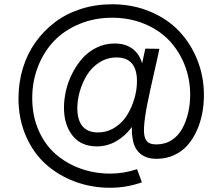

<svg xmlns="http://www.w3.org/2000/svg" viewBox="-20 -721 1056 913"><path d="M503.9 171.9Q414.6 171.9 335.2 142.1Q255.9 112.3 196.5 58.6Q137.2 4.9 102.5 -75.9Q67.9 -156.7 67.9 -252.9Q67.9 -328.1 88.6 -396.5Q109.4 -464.8 148.7 -520Q188 -575.2 241.7 -615.7Q295.4 -656.2 365 -678.5Q434.6 -700.7 512.7 -700.7Q609.9 -700.7 692.4 -666.5Q774.9 -632.3 830.8 -573.7Q886.7 -515.1 918.2 -436.3Q949.7 -357.4 949.7 -269Q949.7 -223.1 941.2 -179.7Q932.6 -136.2 914.6 -97.2Q896.5 -58.1 870.6 -29.1Q844.7 0 807.1 17.1Q769.5 34.2 724.6 34.2Q675.8 34.2 646.7 9.5Q617.7 -15.1 610.8 -61Q606 -87.4 607.4 -117.2Q576.2 -74.7 533.2 -49.8Q490.2 -24.9 440.4 -24.9Q365.2 -24.9 324.7 -76.4Q284.2 -127.9 284.2 -208.5Q284.2 -248.5 293.9 -290.8Q303.7 -333 324.2 -373Q344.7 -413.1 372.8 -444.6Q400.9 -476.1 440.4 -495.1Q480 -514.2 524.9 -514.2Q576.7 -514.2 610.1 -489Q643.6 -463.9 655.8 -419.4L670.9 -489.7L737.8 -488.8Q731 -453.6 712.4 -373.3Q693.8 -293 680.4 -225.6Q667 -158.2 665 -116.2Q662.1 -74.7 674.8 -54.4Q687.5 -34.2 722.7 -34.2Q764.6 -34.2 796.6 -54.9Q828.6 -75.7 847.2 -110.4Q865.7 -145 875 -185.5Q884.3 -226.1 884.3 -270.5Q884.3 -345.7 857.9 -412.4Q831.5 -479 784.2 -528.8Q736.8 -578.6 666.5 -607.7Q596.2 -636.7 513.2 -636.7Q429.7 -636.7 358.2 -607.2Q286.6 -577.6 237.5 -526.6Q188.5 -475.6 160.9 -405Q133.3 -334.5 133.3 -254.4Q133.3 -171.4 162.8 -102.8Q192.4 -34.2 243.4 10.7Q294.4 55.7 361.6 80.1Q428.7 104.5 504.9 104.5Q568.8 104.5 631.8 83.5L654.8 146Q581.5 171.9 503.9 171.9ZM445.8 -91.3Q489.3 -91.3 525.9 -114.5Q562.5 -137.7 584.7 -174.1Q606.9 -210.4 619.1 -252.2Q631.3 -293.9 631.3 -334.5Q631.3 -447.8 534.2 -447.8Q490.2 -447.8 453.6 -424.8Q417 -401.9 394.5 -365.7Q372.1 -329.6 359.9 -288.1Q347.7 -246.6 347.7 -206.1Q347.7 -150.4 372.3 -120.8Q397 -91.3 445.8 -91.3Z"/></svg>

Font: HK Grotesk Medium Legacy
Style: Regular
Weight: 500
Designer: Alfredo Marco Pradil
Foundry: Hanken Design Co.
Version: Version 2.022;PS 002.022;hotconv 1.0.88;makeotf.lib2.5.64775